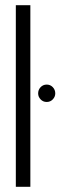

<svg xmlns="http://www.w3.org/2000/svg" viewBox="-20 -720 233 740"><path d="M160 -394Q146 -394 136.5 -384Q127 -374 127 -360Q127 -347 136.5 -337Q146 -327 160 -327Q174 -327 183.5 -337Q193 -347 193 -360Q193 -374 183.5 -384Q174 -394 160 -394ZM41 0H97V-700H41Z"/></svg>

Font: Advent Pro
Style: Regular
Weight: 400
Designer: VivaRado, Andreas Kalpakidis
Foundry: VivaRado, Andreas Kalpakidis
Version: Version 3.000